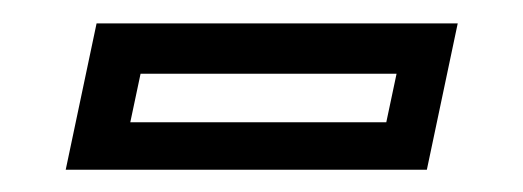

<svg xmlns="http://www.w3.org/2000/svg" viewBox="-20 -708 458 168"><path d="M37.5 -559.5 64.5 -687.5H380.5L353.5 -559.5ZM94 -601H318L327 -643.5H103Z"/></svg>

Font: Tourney Thin Medium
Style: Italic
Weight: 500
Italic angle: -12°
Version: Version 1.015